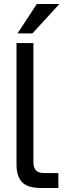

<svg xmlns="http://www.w3.org/2000/svg" viewBox="-20 -934 338 954"><path d="M146 -720V-128Q146 -100 159 -87Q172 -74 200 -74H270V0H184Q118 0 90 -28.5Q62 -57 62 -118V-720ZM163 -914H275L141 -768H67Z"/></svg>

Font: Aspekta 400
Style: Regular
Weight: 400
Designer: Ivo Dolenc
Version: Version 2.000